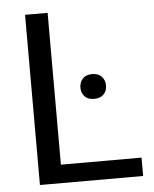

<svg xmlns="http://www.w3.org/2000/svg" viewBox="-52 -755 641 799"><g transform="rotate(-5 269.0 -355.5)"><path d="M176.8 -76.7H513.7V0H82.5V-710.9H176.8ZM285.6 -388.7Q285.6 -410.6 299.1 -425.8Q312.5 -440.9 338.9 -440.9Q365.2 -440.9 378.9 -425.8Q392.6 -410.6 392.6 -388.7Q392.6 -366.7 378.9 -352.1Q365.2 -337.4 338.9 -337.4Q312.5 -337.4 299.1 -352.1Q285.6 -366.7 285.6 -388.7Z"/></g></svg>

Font: Noboto
Style: Regular
Weight: 400
Designer: Google
Version: Version 2.001101; 2014